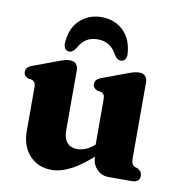

<svg xmlns="http://www.w3.org/2000/svg" viewBox="-80 -775 803 863"><g transform="rotate(10 321.0 -344.0)"><path d="M394 -79.5V-102.5L387.5 -104.5V-337.5Q387.5 -354.5 383 -361.2Q378.5 -368 369.5 -371L352.5 -373.5Q343 -378 337.8 -384.2Q332.5 -390.5 332.5 -400.5Q332.5 -412 339.2 -419.5Q346 -427 362.5 -433L463.5 -470.5Q485 -479 498.8 -482.8Q512.5 -486.5 525.5 -486.5Q543 -486.5 552.5 -476Q562 -465.5 562 -449V-106Q562 -86 566 -77.8Q570 -69.5 578 -65.5L591 -61Q601.5 -55.5 606.8 -48Q612 -40.5 612 -30Q612 -16 603 -8Q594 0 576.5 0H469Q438 0 416 -22.8Q394 -45.5 394 -79.5ZM72 -140V-337.5Q72 -354.5 67.2 -361.2Q62.5 -368 54 -371L37 -373.5Q27 -378 22 -384.2Q17 -390.5 17 -400.5Q17 -412 23.8 -419.5Q30.5 -427 47 -433L148 -470.5Q170 -479 183.5 -482.8Q197 -486.5 209.5 -486.5Q227 -486.5 236.5 -476Q246 -465.5 246 -449V-173.5Q246 -136.5 262.8 -117.8Q279.5 -99 308.5 -99Q327 -99 347.2 -107.2Q367.5 -115.5 388 -133.5L406.5 -150.5L435.5 -118L415 -98.5Q350.5 -38 302 -12.5Q253.5 13 212 13Q149.5 13 110.8 -29Q72 -71 72 -140ZM315.5 -601Q285.5 -601 264.2 -587.8Q243 -574.5 226.5 -544.5Q214 -524.5 198 -524.5Q185 -524.5 178 -535Q171 -545.5 172.5 -562.5Q178 -630.5 218.2 -666.5Q258.5 -702.5 315.5 -702.5Q372.5 -702.5 412.5 -666.5Q452.5 -630.5 458 -562.5Q460 -545.5 452.8 -535Q445.5 -524.5 432.5 -524.5Q416.5 -524.5 404 -544.5Q388 -573.5 367 -587.2Q346 -601 315.5 -601Z"/></g></svg>

Font: Fraunces 28pt Soft Wonky
Style: Bold
Weight: 700
Version: Version 1.000;[b76b70a41]